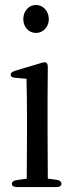

<svg xmlns="http://www.w3.org/2000/svg" viewBox="-20 -768 293 775"><path d="M28 -26C28 -18 35 -13 48 -13H208C221 -13 228 -18 228 -26C228 -34 222 -40 210 -42L173 -47L172 -231V-376L173 -495C173 -506 171 -511 168 -514C164 -518 157 -517 147 -514L40 -482C28 -478 23 -473 23 -466C23 -459 30 -455 42 -454L87 -450C88 -404 89 -355 89 -290V-231L88 -47L47 -41C35 -39 28 -34 28 -26ZM74 -691C74 -659 96 -635 125 -635C154 -635 177 -659 177 -691C177 -723 154 -748 125 -748C96 -748 74 -723 74 -691Z"/></svg>

Font: 寒蝉锦书宋 CompactLight
Style: Bold
Weight: 400
Width: 4
Designer: 寒蝉锦书宋{Warren} 思源宋体{Ryoko NISHIZUKA 西塚涼子 (kana & ideographs); Frank Grießhammer (Latin, Greek & Cyrillic); Wenlong ZHANG 
Foundry: Adobe & ChillType
Version: Version 2.000;Glyphs 3.1.1 (3135)